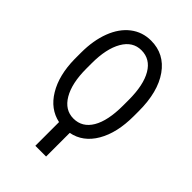

<svg xmlns="http://www.w3.org/2000/svg" viewBox="-267 -826 1135 1135"><g transform="rotate(45 300.5 -259.0)"><path d="M543 -332.5V-374C543 -481.1 521.1 -565.7 477.3 -627.7C433.5 -689.7 374.3 -720.7 299.8 -720.7C251.6 -720.7 209.1 -706.5 172.1 -678C135.2 -649.5 106.8 -609.2 86.9 -557.1C67.1 -505 57.1 -445.1 57.1 -377.4V-323.2C58.4 -234.4 76.7 -160.6 112.1 -102.1C147.4 -43.5 195.1 -7.8 255.4 4.9V203.1H345.2V5.4C407.1 -6.7 455.5 -42.7 490.5 -102.8C525.5 -162.8 543 -239.4 543 -332.5ZM454.1 -378.4V-332.5C454.1 -247.6 440.8 -182.5 414.1 -137.5C387.4 -92.4 349.6 -69.8 300.8 -69.8C252.9 -69.8 215.2 -93.3 187.5 -140.1C159.8 -187 146 -251.1 146 -332.5V-377.4C146 -458.5 159.6 -522.5 186.8 -569.6C213.9 -616.6 251.6 -640.1 299.8 -640.1C349 -640.1 387 -617.4 413.8 -571.8C440.7 -526.2 454.1 -461.8 454.1 -378.4Z"/></g></svg>

Font: Roboto Condensed
Style: Regular
Weight: 400
Designer: Google
Version: Version 2.134; 2016